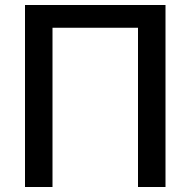

<svg xmlns="http://www.w3.org/2000/svg" viewBox="-20 -748 762 768"><path d="M642 -728H80V0H190V-637H532V0H642Z"/></svg>

Font: Wafeq Medium
Style: Regular
Weight: 500
Designer: Rasmus Andersson & Azza Alameddine
Foundry: Google & TypeTogether
Version: Version 3.000;January 28, 2025;FontCreator 15.0.0.3014 64-bi